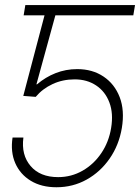

<svg xmlns="http://www.w3.org/2000/svg" viewBox="-20 -748 566 777"><path d="M208.5 9.8Q147.5 9.8 104.5 -16.4Q61.5 -42.5 41.7 -87.9Q22 -133.3 30.8 -191.4H74.7Q65.4 -121.1 103.8 -76.2Q142.1 -31.2 215.3 -31.2Q269 -31.2 314.5 -57.4Q359.9 -83.5 390.1 -128.4Q420.4 -173.3 429.7 -230Q439.5 -289.1 422.6 -333.5Q405.8 -377.9 368.9 -402.3Q332 -426.8 282.2 -426.8Q233.4 -426.8 192.6 -407.7Q151.9 -388.7 124.5 -356L74.2 -359.9L160.2 -686H75.7L82.5 -727.5H526.4L519.5 -686H204.1L127.4 -406.7H129.9Q164.1 -436 205.1 -452.1Q246.1 -468.3 292.5 -468.3Q354 -468.3 398.9 -438.2Q443.8 -408.2 464.4 -354.7Q484.9 -301.3 473.1 -230Q461.4 -160.6 423.8 -106.4Q386.2 -52.2 330.6 -21.2Q274.9 9.8 208.5 9.8Z"/></svg>

Font: Inter Display Extra Light
Style: Italic
Weight: 200
Italic angle: -9.39999°
Designer: Rasmus Andersson
Foundry: rsms
Version: Version 4.000;git-4fc901f